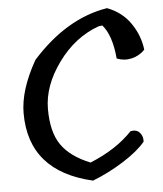

<svg xmlns="http://www.w3.org/2000/svg" viewBox="-53 -796 716 843"><g transform="rotate(-5 305.0 -374.5)"><path d="M319 -80Q435 -127 506 -202Q533 -207 547 -190.5Q561 -174 559 -151Q526 -111 459.5 -69Q393 -27 323 0Q45 -64 45 -321Q45 -423 117 -550Q269 -720 450 -749Q516 -724 553 -669.5Q590 -615 597 -553Q573 -528 539.5 -520Q506 -512 473 -525Q464 -628 423 -675L407 -673Q300 -635 226.5 -533.5Q153 -432 153 -330Q153 -228 192.5 -171.5Q232 -115 319 -80Z"/></g></svg>

Font: Tillana Medium
Style: Regular
Weight: 500
Designer: Lipi Raval (Devanagari, Latin), Jonny Pinhorn (Latin)
Foundry: Indian Type Foundry
Version: Version 2.003;PS 1.0;hotconv 1.0.79;makeotf.lib2.5.61930; tt